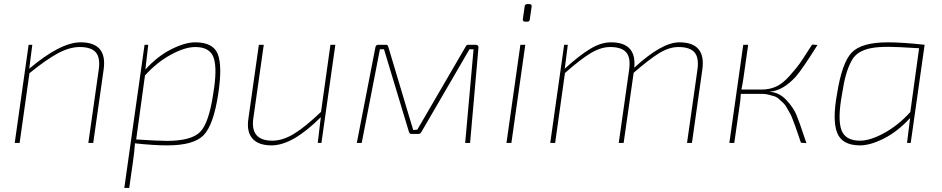

<svg xmlns="http://www.w3.org/2000/svg" viewBox="-20 -699 4608 939"><path d="M138 -480 123 -363Q276 -492 374 -492Q505 -492 487 -360L436 0H412L463 -359Q471 -417 448.5 -443Q426 -469 370 -469Q320 -469 262.5 -438Q205 -407 124 -341L76 0H52L120 -480Z M705 -480 691 -359Q750 -424 817.5 -458Q885 -492 935 -492Q1023 -492 1045.5 -433.5Q1068 -375 1047 -238Q1024 -87 975.5 -37.5Q927 12 798 12Q732 12 640 2Q638 39 630 94L612 220H588L619 0L687 -480ZM689 -330 646 -17Q755 -10 795 -10Q916 -10 959 -54Q1002 -98 1023 -242Q1043 -361 1025.5 -415Q1008 -469 935 -469Q885 -469 816.5 -432Q748 -395 689 -330Z M1620 -480 1552 0H1534L1549 -126Q1411 12 1308 12Q1243 12 1214 -22Q1185 -56 1195 -120L1246 -480H1270L1219 -121Q1203 -11 1312 -11Q1363 -11 1418.5 -45Q1474 -79 1550 -152L1596 -480Z M2271 -480H2307Q2313 -480 2317 -476Q2321 -472 2320 -466L2279 0H2255L2296 -458H2276L2040 -52Q2035 -44 2027 -44H1991Q1983 -44 1980 -54L1858 -458H1838L1749 0H1725L1816 -468Q1818 -480 1831 -480H1868Q1877 -480 1879 -470L1981 -129Q1995 -85 2001 -63L2021 -65Q2029 -78 2042 -101Q2055 -124 2060 -132L2258 -472Q2261 -480 2271 -480Z M2559 -679H2569Q2582 -679 2580 -666L2571 -604Q2570 -593 2559 -593H2549Q2535 -593 2537 -606L2546 -668Q2547 -679 2559 -679ZM2481 0H2457L2525 -480H2549Z M2757 -480 2742 -363Q2812 -427 2865.5 -459.5Q2919 -492 2968 -492Q3094 -492 3082 -368Q3217 -492 3302 -492Q3433 -492 3415 -360L3364 0H3340L3391 -359Q3399 -417 3376.5 -443Q3354 -469 3298 -469Q3253 -469 3204.5 -439.5Q3156 -410 3079 -343L3030 0H3006L3057 -359Q3065 -417 3042.5 -443Q3020 -469 2964 -469Q2919 -469 2869.5 -439.5Q2820 -410 2743 -342L2695 0H2671L2739 -480Z M3748 -251 3745 -250Q3791 -247 3825.5 -210Q3860 -173 3874.5 -138.5Q3889 -104 3915 -25L3918 -16Q3919 -13 3921 -8Q3923 -3 3924 1L3897 -1Q3893 -12 3884 -39.5Q3875 -67 3871 -77Q3867 -87 3858.5 -110.5Q3850 -134 3844.5 -143Q3839 -152 3829.5 -169.5Q3820 -187 3812 -194Q3804 -201 3792 -212.5Q3780 -224 3767.5 -228Q3755 -232 3739 -236Q3723 -240 3705 -240H3603Q3602 -212 3597 -181L3571 0H3547L3615 -480H3639L3616 -318Q3613 -296 3606 -261H3705Q3743 -261 3775.5 -275.5Q3808 -290 3842 -328.5Q3876 -367 3890.5 -387.5Q3905 -408 3942 -466Q3949 -476 3952 -481L3978 -479Q3905 -362 3871 -323Q3810 -257 3748 -251Z M4416 0 4431 -122Q4372 -57 4304.5 -22.5Q4237 12 4186 12Q4098 12 4074 -50Q4050 -112 4074 -242Q4098 -393 4146 -442.5Q4194 -492 4323 -492Q4394 -492 4502 -480L4434 0ZM4432 -151 4475 -463Q4366 -470 4326 -470Q4275 -470 4242.5 -464Q4210 -458 4185 -444Q4160 -430 4144.5 -401.5Q4129 -373 4118 -335.5Q4107 -298 4098 -238Q4076 -119 4094.5 -65Q4113 -11 4186 -11Q4236 -11 4304.5 -48.5Q4373 -86 4432 -151Z"/></svg>

Font: Ezarion Thin
Style: Italic
Weight: 250
Italic angle: -8°
Designer: Natanael Gama
Version: Version 1.001;PS 001.001;hotconv 1.0.70;makeotf.lib2.5.58329